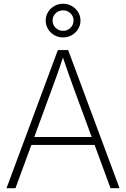

<svg xmlns="http://www.w3.org/2000/svg" viewBox="-20 -991 664 1011"><path d="M14.2 0 284.7 -727.5H338.9L609.4 0H562L370.1 -521.5Q355.5 -561.5 339.6 -606.4Q323.7 -651.4 304.7 -708H318.4Q299.8 -651.4 283.9 -606.4Q268.1 -561.5 252.9 -521.5L61.5 0ZM131.8 -228V-269.5H491.7V-228ZM312 -793.9Q286.6 -793.9 265.9 -805.9Q245.1 -817.9 232.9 -838.1Q220.7 -858.4 220.7 -882.8Q220.7 -907.2 232.9 -927.2Q245.1 -947.3 265.9 -959.2Q286.6 -971.2 312 -971.2Q337.4 -971.2 358.2 -959.2Q378.9 -947.3 391.4 -927.2Q403.8 -907.2 403.8 -882.3Q403.8 -858.4 391.4 -838.1Q378.9 -817.9 358.2 -805.9Q337.4 -793.9 312 -793.9ZM312.5 -828.6Q335 -828.6 351.1 -844.5Q367.2 -860.4 367.2 -882.8Q367.2 -905.3 351.3 -920.9Q335.4 -936.5 312 -936.5Q289.1 -936.5 272.9 -920.9Q256.8 -905.3 256.8 -882.8Q256.8 -860.4 272.9 -844.5Q289.1 -828.6 312.5 -828.6Z"/></svg>

Font: Inter 28pt ExtraLight
Style: Regular
Weight: 250
Designer: Rasmus Andersson
Foundry: rsms
Version: Version 4.001;git-66647c0bb